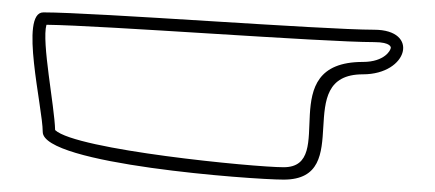

<svg xmlns="http://www.w3.org/2000/svg" viewBox="-20 -552 702 310"><path d="M55 -512C145 -511 502 -484 584 -484C612 -484 611 -475 611 -475C611 -471 601 -452 566 -452C419 -452 527 -282 438 -282C390 -282 103 -310 69 -342C68 -381 47 -484 55 -512ZM49 -339C49 -287 386 -262 438 -262C556 -262 448 -432 566 -432C639 -432 658 -504 584 -504C502 -504 133 -532 50 -532C11 -532 49 -378 49 -339Z"/></svg>

Font: CiSf CamouflageKit II
Style: Outline
Weight: 400
Version: Version 1